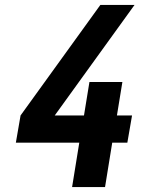

<svg xmlns="http://www.w3.org/2000/svg" viewBox="-20 -755 640 775"><path d="M271 0 300 -179H44L63 -289L385 -735H523L201 -289H319L341 -424H474L452 -289H513L494 -179H433L404 0Z"/></svg>

Font: Iosevka XBd Ex Obl
Style: Regular
Weight: 800
Width: 7
Italic angle: -9°
Monospace: yes
Designer: Belleve Invis
Foundry: Belleve Invis
Version: Version 32.5.0; ttfautohint (v1.8.4)